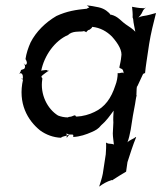

<svg xmlns="http://www.w3.org/2000/svg" viewBox="-20 -493 595 708"><path d="M50 -221C51 -222 54 -223 56 -223C65 -223 66 -206 63 -202V-201L65 -200C45 -112 82 -49 128 -12C150 4 177 14 205 15H206C206 14 206 13 207 13C210 11 219 9 226 7C226 4 226 1 225 -1C228 1 232 2 235 3L234 4H235V3C248 4 252 0 250 12H251C274 11 298 3 318 -6C332 -12 343 -18 353 -31C372 -47 385 -66 399 -85C398 -70 397 -55 398 -41L396 -1C396 12 399 28 400 40C396 38 389 37 385 37C380 37 374 35 372 33H371C372 45 371 62 370 76L359 148C356 164 350 181 346 194V195C359 185 375 176 392 171C393 171 395 171 395 172C395 172 397 169 398 169C413 159 430 149 445 140L450 105L465 59C470 43 477 26 482 13L481 12C473 19 456 24 450 32C455 19 459 1 462 -15L470 -66L478 -109C480 -120 481 -131 484 -142H483V-143C484 -154 483 -164 485 -174C486 -174 487 -175 487 -176L507 -219C508 -221 513 -224 515 -223V-224C516 -235 518 -251 520 -264L530 -331C536 -369 546 -409 555 -444V-445C541 -441 524 -436 509 -434H508C503 -433 495 -431 490 -428C495 -433 499 -438 502 -443L508 -455C511 -459 514 -463 517 -464V-465C515 -463 509 -462 505 -463C492 -463 479 -466 467 -468V-467C468 -456 470 -442 469 -429L471 -423C472 -407 477 -389 479 -376C470 -386 456 -395 444 -403C424 -417 415 -433 389 -439C388 -439 387 -438 386 -438L387 -440C380 -448 367 -461 344 -466C329 -469 315 -472 300 -473C303 -471 306 -469 309 -466V-465C306 -465 302 -462 302 -462H301V-461C260 -457 227 -452 188 -434C147 -410 113 -376 93 -337C84 -317 77 -296 74 -275C76 -273 78 -267 79 -264C80 -257 76 -252 71 -255C69 -257 67 -261 68 -259L71 -256C70 -257 68 -258 67 -259C71 -254 76 -248 69 -239C66 -238 60 -236 58 -235C57 -235 55 -222 50 -222ZM60 -202C57 -206 60 -204 63 -201L62 -200ZM62 -199H63C63 -199 63 -200 62 -200C62 -200 62 -199 62 -199ZM132 -232C143 -288 182 -343 231 -364C246 -379 272 -376 285 -377V-378H286C292 -379 297 -375 298 -374L299 -376C308 -386 307 -381 311 -384C314 -386 320 -391 320 -394C350 -391 374 -377 393 -358C417 -331 432 -305 427 -283C426 -271 423 -258 420 -244C426 -237 434 -244 436 -222C433 -230 421 -220 414 -224V-223C414 -209 411 -192 405 -177C390 -131 367 -98 328 -80C310 -71 286 -64 262 -63C261 -64 260 -64 259 -65V-66C253 -71 251 -63 235 -62C234 -62 231 -61 231 -60C217 -60 204 -63 194 -67C155 -91 127 -145 136 -201V-205V-206L135 -205C131 -213 131 -211 149 -225C152 -228 158 -231 161 -232C159 -232 155 -232 153 -234C151 -236 147 -234 142 -234C139 -234 133 -233 132 -232ZM226 7C229 6 231 5 233 4H234V5C224 18 226 17 226 9ZM260 -64C259 -64 259 -64 259 -65C259 -65 260 -64 260 -64Z"/></svg>

Font: Charger Mayhem
Style: Obl
Weight: 400
Designer: Jasper
Foundry: Cannot Into Space Fonts
Version: Version 0.98